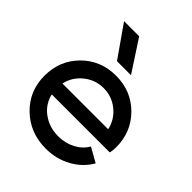

<svg xmlns="http://www.w3.org/2000/svg" viewBox="-228 -949 1095 1095"><g transform="rotate(45 319.0 -402.0)"><path d="M264 -627 131 -817H253L377 -627ZM503 -178 590 -129Q553 -64 483.5 -25.5Q414 13 329 13Q202 13 116 -70Q30 -153 30 -276Q30 -399 113 -482Q196 -565 319 -565Q442 -565 525 -482Q608 -399 608 -276Q608 -263 606.5 -251.5Q605 -240 604 -235L602 -230H135Q150 -165 204 -126Q258 -87 329 -87Q386 -87 432.5 -111.5Q479 -136 503 -178ZM134 -317H503Q489 -381 437.5 -423Q386 -465 319 -465Q252 -465 200 -423Q148 -381 134 -317Z"/></g></svg>

Font: Edgecutting Lite Medium
Style: Medium
Weight: 500
Designer: RandomMaerks (Nguyen Gia Bao)
Version: Version 1.0